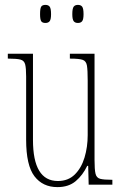

<svg xmlns="http://www.w3.org/2000/svg" viewBox="-20 -756 498 786"><path d="M215 10Q155 10 121 -34.5Q87 -79 87 -184V-443Q87 -477 83 -492.5Q79 -508 64 -512Q49 -516 16 -516H12V-536H115V-183Q115 -15 217 -15Q259 -15 286 -41.5Q313 -68 326 -111Q339 -154 339 -203V-426Q339 -468 336 -487Q333 -506 318.5 -511Q304 -516 269 -516H266V-536H367V-101Q367 -62 371 -45Q375 -28 390 -24Q405 -20 438 -20H440V0H343L341 -77H337Q319 -39 290 -14.5Q261 10 215 10ZM299 -662Q287 -662 281.5 -669.5Q276 -677 276 -698Q276 -721 281.5 -728.5Q287 -736 299 -736Q311 -736 316.5 -728.5Q322 -721 322 -698Q322 -677 316.5 -669.5Q311 -662 299 -662ZM166 -662Q153 -662 148.5 -669.5Q144 -677 144 -698Q144 -721 148.5 -728.5Q153 -736 166 -736Q178 -736 183.5 -728.5Q189 -721 189 -698Q189 -677 183.5 -669.5Q178 -662 166 -662Z"/></svg>

Font: Noto Serif Thai ExtraCondensed Thin
Style: Regular
Weight: 100
Width: 2
Designer: Monotype Design Team
Foundry: Monotype Imaging Inc.
Version: Version 2.001; ttfautohint (v1.8.4.7-5d5b)